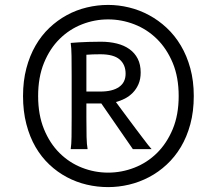

<svg xmlns="http://www.w3.org/2000/svg" viewBox="-20 -745 829 777"><path d="M329.6 -374.5H385.7Q435.5 -374.5 461.9 -393.1Q488.3 -411.6 488.3 -446.8Q488.3 -483.4 464.1 -504.4Q439.9 -525.4 385.7 -525.4Q369.6 -525.4 356 -524.9Q342.3 -524.4 329.6 -523.4ZM329.6 -267.6Q329.6 -221.7 330.3 -190.9Q331.1 -160.2 334.5 -141.6H266.1Q269 -160.2 269.5 -190.9Q270 -221.7 270 -267.6V-438.5Q270 -484.4 269.5 -518.6Q269 -552.7 266.1 -571.3Q280.8 -572.3 299.8 -573.7Q315.9 -574.7 338.1 -575.4Q360.4 -576.2 388.2 -576.2Q423.3 -576.2 452.9 -568.8Q482.4 -561.5 503.9 -546.1Q525.4 -530.8 537.4 -507.3Q549.3 -483.9 549.3 -451.7Q549.3 -424.8 540.5 -404.5Q531.7 -384.3 517.3 -369.6Q502.9 -355 485.1 -345.9Q467.3 -336.9 449.2 -332Q457.5 -320.8 470.2 -303.5Q482.9 -286.1 497.6 -266.6Q512.2 -247.1 527.3 -226.8Q542.5 -206.5 555.7 -189.2Q568.8 -171.9 578.9 -158.9Q588.9 -146 593.3 -141.6H517.6L390.1 -326.2H329.6ZM417.5 -666.5Q362.8 -666.5 311.8 -646.5Q260.7 -626.5 221.2 -587.4Q181.6 -548.3 158 -490.5Q134.3 -432.6 134.3 -356.4Q134.3 -280.3 158 -222.4Q181.6 -164.6 221.2 -125.5Q260.7 -86.4 311.8 -66.4Q362.8 -46.4 417.5 -46.4Q472.2 -46.4 523.7 -66.4Q575.2 -86.4 615 -125.5Q654.8 -164.6 679 -222.4Q703.1 -280.3 703.1 -356.4Q703.1 -432.6 679 -490.5Q654.8 -548.3 615 -587.4Q575.2 -626.5 523.7 -646.5Q472.2 -666.5 417.5 -666.5ZM417.5 -725.1Q460 -725.1 502.2 -714.8Q544.4 -704.6 583 -683.8Q621.6 -663.1 654.5 -632.3Q687.5 -601.6 711.9 -560.5Q736.3 -519.5 750.2 -468.5Q764.2 -417.5 764.2 -356.4Q764.2 -293.9 750.2 -242.4Q736.3 -190.9 711.9 -150.1Q687.5 -109.4 654.5 -78.9Q621.6 -48.3 583 -28.1Q544.4 -7.8 502.2 2.2Q460 12.2 417.5 12.2Q373.5 12.2 331.1 2.2Q288.6 -7.8 250.5 -28.1Q212.4 -48.3 179.9 -78.9Q147.5 -109.4 123.8 -150.1Q100.1 -190.9 86.7 -242.7Q73.2 -294.4 73.2 -356.4Q73.2 -417.5 86.7 -468.5Q100.1 -519.5 123.8 -560.5Q147.5 -601.6 179.9 -632.3Q212.4 -663.1 250.5 -683.8Q288.6 -704.6 331.3 -714.8Q374 -725.1 417.5 -725.1Z"/></svg>

Font: Andika Eur
Style: Regular
Weight: 400
Designer: Victor Gaultney, Annie Olsen, Julie Remington, Don Collingsworth, Eric Hays, Becca Hirsbrunner
Foundry: SIL International
Version: Version 5.000